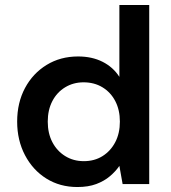

<svg xmlns="http://www.w3.org/2000/svg" viewBox="-20 -740 687 772"><path d="M291 12Q221 12 166.5 -22Q112 -56 80.5 -116Q49 -176 49 -251Q49 -327 80.5 -386Q112 -445 167.5 -479Q223 -513 294 -513Q350 -513 392.5 -491.5Q435 -470 460 -431V-720H580V0H473L460 -73Q445 -51 422 -31.5Q399 -12 367 0Q335 12 291 12ZM317 -92Q360 -92 392.5 -112.5Q425 -133 443.5 -168.5Q462 -204 462 -251Q462 -298 443.5 -333.5Q425 -369 392 -389Q359 -409 316 -409Q275 -409 242 -389Q209 -369 190.5 -333.5Q172 -298 172 -251Q172 -204 190.5 -168.5Q209 -133 242 -112.5Q275 -92 317 -92Z"/></svg>

Font: DM Sans 17pt SemiBold
Style: Regular
Weight: 600
Version: Version 4.004;gftools[0.9.30]